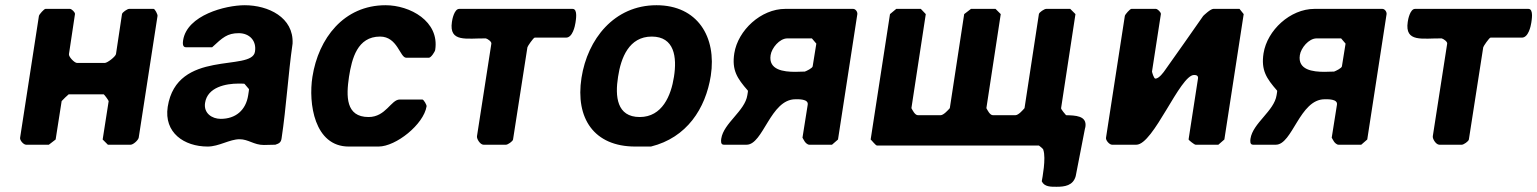

<svg xmlns="http://www.w3.org/2000/svg" viewBox="-20 -554 5885 735"><path d="M243 -193H377C381 -190 394 -172 396 -167L373 -20L393 0H480C490 0 509 -17 511 -27L583 -493C584 -499 573 -520 568 -520H474C468 -520 448 -507 447 -500L424 -347C422 -337 391 -313 381 -313H275C265 -313 242 -337 244 -347L267 -500C268 -507 254 -520 248 -520H154C149 -520 130 -499 129 -493L57 -27C55 -17 70 0 80 0H167L193 -20L216 -167C220 -172 239 -190 243 -193Z M622 -145C607 -46 685 7 775 7C818 7 859 -21 897 -21C931 -21 952 1 990 1C997 1 1027 0 1034 0C1050 -5 1056 -10 1058 -25C1076 -144 1083 -269 1100 -387C1105 -488 1006 -534 917 -534C843 -534 696 -496 681 -400C680 -392 677 -373 692 -373H792C832 -410 850 -427 894 -427C935 -427 963 -398 956 -356C944 -278 657 -368 622 -145ZM765 -160C774 -221 846 -234 892 -234C899 -234 916 -234 916 -233L933 -213C934 -213 931 -196 930 -189C921 -132 882 -99 825 -99C791 -99 759 -121 765 -160Z M1176 -260C1160 -159 1183 7 1315 7H1429C1496 7 1602 -78 1613 -147C1614 -152 1602 -173 1597 -173H1510C1477 -173 1457 -106 1391 -106C1303 -106 1305 -186 1316 -260C1327 -330 1348 -414 1435 -414C1502 -414 1511 -333 1535 -333H1622C1630 -333 1645 -356 1646 -363C1663 -473 1549 -534 1456 -534C1296 -534 1199 -407 1176 -260Z M1840 -407C1847 -405 1862 -395 1861 -387L1806 -33C1804 -23 1818 0 1831 0H1917C1924 0 1943 -13 1944 -20L1999 -373C1999 -376 2022 -410 2027 -410H2147C2172 -410 2181 -454 2183 -467C2184 -475 2193 -520 2172 -520H1738C1719 -520 1711 -479 1710 -470C1698 -390 1767 -408 1840 -407Z M2206 -256C2182 -101 2254 7 2412 7H2472C2609 -27 2681 -138 2701 -264C2724 -413 2650 -534 2493 -534C2331 -534 2229 -404 2206 -256ZM2346 -260C2357 -333 2388 -414 2475 -414C2562 -414 2572 -335 2560 -260C2549 -188 2515 -106 2429 -106C2341 -106 2334 -185 2346 -260Z M2741 -23C2740 -15 2738 0 2751 0H2838C2902 0 2929 -174 3025 -174C3035 -174 3076 -176 3072 -153L3052 -27C3052 -26 3058 -17 3060 -13C3063 -8 3071 0 3078 0H3165L3188 -20L3262 -500C3263 -509 3255 -520 3246 -520H2986C2893 -520 2805 -438 2791 -350C2781 -285 2802 -254 2843 -207C2844 -204 2841 -193 2841 -190C2832 -129 2750 -83 2741 -23ZM2930 -343C2934 -370 2964 -407 2994 -407H3088L3105 -387L3091 -300C3090 -293 3067 -282 3061 -280C3056 -280 3030 -279 3024 -279C2980 -279 2921 -286 2930 -343Z M3867 -113H3781C3769 -113 3760 -133 3756 -140L3811 -500L3791 -520H3697L3671 -500L3616 -140C3610 -133 3592 -113 3581 -113H3494C3482 -113 3473 -133 3469 -140L3524 -500L3505 -520H3411L3387 -500L3313 -20C3316 -18 3332 3 3337 3H3957C3958 4 3975 16 3974 20C3985 52 3970 129 3968 140C3978 162 4004 161 4025 161C4055 161 4088 157 4098 120C4103 93 4128 -33 4133 -60L4135 -68C4142 -112 4095 -112 4061 -113C4059 -115 4041 -136 4042 -140L4097 -500L4077 -520H3985C3978 -520 3958 -507 3957 -500L3902 -140C3896 -133 3879 -113 3867 -113Z M4390 -280 4424 -500C4425 -507 4411 -520 4405 -520H4311C4306 -520 4287 -499 4286 -493L4214 -27C4212 -17 4227 0 4237 0H4330C4396 0 4497 -267 4551 -267C4559 -267 4568 -265 4566 -253L4530 -20C4530 -18 4552 0 4557 0H4644L4667 -20L4741 -500L4725 -520H4625C4614 -520 4589 -496 4586 -493C4565 -462 4463 -318 4441 -287C4435 -278 4417 -253 4403 -253C4397 -253 4390 -278 4390 -280Z M4767 -23C4766 -15 4764 0 4777 0H4864C4928 0 4955 -174 5051 -174C5061 -174 5102 -176 5098 -153L5078 -27C5078 -26 5084 -17 5086 -13C5089 -8 5097 0 5104 0H5191L5214 -20L5288 -500C5289 -509 5281 -520 5272 -520H5012C4919 -520 4831 -438 4817 -350C4807 -285 4828 -254 4869 -207C4870 -204 4867 -193 4867 -190C4858 -129 4776 -83 4767 -23ZM4956 -343C4960 -370 4990 -407 5020 -407H5114L5131 -387L5117 -300C5116 -293 5093 -282 5087 -280C5082 -280 5056 -279 5050 -279C5006 -279 4947 -286 4956 -343Z M5499 -407C5506 -405 5521 -395 5520 -387L5465 -33C5463 -23 5477 0 5490 0H5576C5583 0 5602 -13 5603 -20L5658 -373C5658 -376 5681 -410 5686 -410H5806C5831 -410 5840 -454 5842 -467C5843 -475 5852 -520 5831 -520H5397C5378 -520 5370 -479 5369 -470C5357 -390 5426 -408 5499 -407Z"/></svg>

Font: Asimov Print
Style: CIt
Weight: 500
Designer: Google
Version: Version 2.000980: 2014